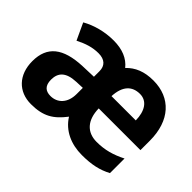

<svg xmlns="http://www.w3.org/2000/svg" viewBox="-106 -799 1051 1051"><g transform="rotate(45 419.5 -273.5)"><path d="M582 -556C512 -556 462 -535 424 -495C391 -536 341 -557 273 -557C204 -557 138 -539 85 -509L130 -412C177 -436 218 -449 264 -449C312 -449 337 -425 337 -383V-340L251 -337C108 -331 38 -277 38 -162C38 -56 103 10 199 10C294 10 343 -21 395 -89C437 -22 510 10 593 10C669 10 721 -2 772 -29V-142C715 -113 663 -98 600 -98C524 -98 480 -147 478 -236H801V-309C801 -464 716 -556 582 -556ZM582 -452C637 -452 667 -404 668 -333H480C484 -415 522 -452 582 -452ZM288 -252 337 -254V-206C337 -137 297 -97 243 -97C205 -97 182 -116 182 -163C182 -216 211 -249 288 -252Z"/></g></svg>

Font: Noto Sans Telugu SemiCondensed
Style: Bold
Weight: 700
Width: 4
Designer: Jelle Bosma - Monotype Design Team
Foundry: Monotype Imaging Inc.
Version: Version 2.005